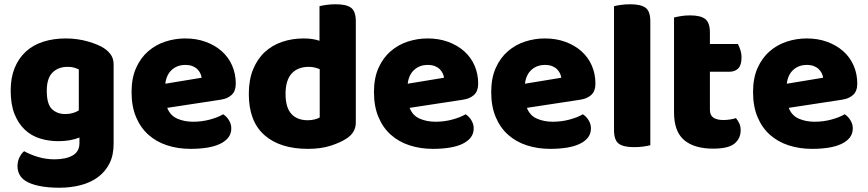

<svg xmlns="http://www.w3.org/2000/svg" viewBox="-20 -681 4064 899"><path d="M352 -37Q332 -29 307.5 -24.5Q283 -20 253 -20Q208 -20 167.5 -32.5Q127 -45 96.5 -73.5Q66 -102 48 -147Q30 -192 30 -257Q30 -317 48.5 -362.5Q67 -408 100.5 -439Q134 -470 182 -485.5Q230 -501 289 -501Q317 -501 344 -497Q371 -493 394.5 -486Q418 -479 437 -471Q456 -463 469 -454Q489 -440 500.5 -422.5Q512 -405 512 -378V-7Q512 46 492.5 84.5Q473 123 438.5 148.5Q404 174 357.5 186Q311 198 258 198Q204 198 163 189.5Q122 181 98 165Q62 141 62 97Q62 74 71.5 55Q81 36 93 27Q122 43 158.5 54Q195 65 235 65Q288 65 320 47Q352 29 352 -11ZM285 -147Q305 -147 320.5 -151.5Q336 -156 349 -164V-356Q338 -361 326.5 -364.5Q315 -368 296 -368Q253 -368 226 -341.5Q199 -315 199 -256Q199 -193 223.5 -170Q248 -147 285 -147Z M763 -176Q777 -140 810 -125.5Q843 -111 884 -111Q926 -111 964 -121.5Q1002 -132 1025 -146Q1041 -136 1052 -118Q1063 -100 1063 -80Q1063 -55 1049 -37Q1035 -19 1009.5 -7Q984 5 949 10.5Q914 16 872 16Q813 16 762.5 -0.5Q712 -17 675 -50Q638 -83 617 -133Q596 -183 596 -250Q596 -316 617.5 -363.5Q639 -411 674.5 -441.5Q710 -472 755 -486.5Q800 -501 847 -501Q900 -501 943.5 -485Q987 -469 1018.5 -441Q1050 -413 1067 -374Q1084 -335 1084 -289Q1084 -255 1065 -237Q1046 -219 1012 -214ZM848 -377Q810 -377 784.5 -354Q759 -331 754 -289L924 -317Q923 -327 918 -337.5Q913 -348 904 -357Q895 -366 881 -371.5Q867 -377 848 -377Z M1402 -501Q1445 -501 1476 -490V-652Q1487 -655 1507.5 -658Q1528 -661 1552 -661Q1602 -661 1624 -644.5Q1646 -628 1646 -581V-107Q1646 -60 1602 -32Q1573 -13 1527.5 1.5Q1482 16 1422 16Q1291 16 1218 -48.5Q1145 -113 1145 -241Q1145 -307 1165 -356Q1185 -405 1219.5 -437Q1254 -469 1301 -485Q1348 -501 1402 -501ZM1477 -357Q1466 -362 1453 -365Q1440 -368 1426 -368Q1374 -368 1345.5 -336.5Q1317 -305 1317 -241Q1317 -178 1344 -148Q1371 -118 1421 -118Q1439 -118 1454 -122Q1469 -126 1477 -131Z M1898 -176Q1912 -140 1945 -125.5Q1978 -111 2019 -111Q2061 -111 2099 -121.5Q2137 -132 2160 -146Q2176 -136 2187 -118Q2198 -100 2198 -80Q2198 -55 2184 -37Q2170 -19 2144.5 -7Q2119 5 2084 10.5Q2049 16 2007 16Q1948 16 1897.5 -0.5Q1847 -17 1810 -50Q1773 -83 1752 -133Q1731 -183 1731 -250Q1731 -316 1752.5 -363.5Q1774 -411 1809.5 -441.5Q1845 -472 1890 -486.5Q1935 -501 1982 -501Q2035 -501 2078.5 -485Q2122 -469 2153.5 -441Q2185 -413 2202 -374Q2219 -335 2219 -289Q2219 -255 2200 -237Q2181 -219 2147 -214ZM1983 -377Q1945 -377 1919.5 -354Q1894 -331 1889 -289L2059 -317Q2058 -327 2053 -337.5Q2048 -348 2039 -357Q2030 -366 2016 -371.5Q2002 -377 1983 -377Z M2447 -176Q2461 -140 2494 -125.5Q2527 -111 2568 -111Q2610 -111 2648 -121.5Q2686 -132 2709 -146Q2725 -136 2736 -118Q2747 -100 2747 -80Q2747 -55 2733 -37Q2719 -19 2693.5 -7Q2668 5 2633 10.5Q2598 16 2556 16Q2497 16 2446.5 -0.5Q2396 -17 2359 -50Q2322 -83 2301 -133Q2280 -183 2280 -250Q2280 -316 2301.5 -363.5Q2323 -411 2358.5 -441.5Q2394 -472 2439 -486.5Q2484 -501 2531 -501Q2584 -501 2627.5 -485Q2671 -469 2702.5 -441Q2734 -413 2751 -374Q2768 -335 2768 -289Q2768 -255 2749 -237Q2730 -219 2696 -214ZM2532 -377Q2494 -377 2468.5 -354Q2443 -331 2438 -289L2608 -317Q2607 -327 2602 -337.5Q2597 -348 2588 -357Q2579 -366 2565 -371.5Q2551 -377 2532 -377Z M2949 8Q2899 8 2877 -8.5Q2855 -25 2855 -72V-652Q2866 -655 2886.5 -658Q2907 -661 2931 -661Q2981 -661 3003 -644.5Q3025 -628 3025 -581V-1Q3014 2 2993.5 5Q2973 8 2949 8Z M3319 15Q3231 15 3183.5 -25Q3136 -65 3136 -155V-599Q3147 -602 3167.5 -605.5Q3188 -609 3211 -609Q3260 -609 3282 -592Q3304 -575 3304 -529V-475H3435Q3441 -464 3446.5 -447.5Q3452 -431 3452 -411Q3452 -376 3436.5 -360.5Q3421 -345 3395 -345H3304V-167Q3304 -141 3320.5 -130Q3337 -119 3367 -119Q3382 -119 3398 -121.5Q3414 -124 3426 -128Q3435 -117 3441.5 -103.5Q3448 -90 3448 -71Q3448 -33 3419.5 -9Q3391 15 3319 15Z M3673 -176Q3687 -140 3720 -125.5Q3753 -111 3794 -111Q3836 -111 3874 -121.5Q3912 -132 3935 -146Q3951 -136 3962 -118Q3973 -100 3973 -80Q3973 -55 3959 -37Q3945 -19 3919.5 -7Q3894 5 3859 10.5Q3824 16 3782 16Q3723 16 3672.5 -0.5Q3622 -17 3585 -50Q3548 -83 3527 -133Q3506 -183 3506 -250Q3506 -316 3527.5 -363.5Q3549 -411 3584.5 -441.5Q3620 -472 3665 -486.5Q3710 -501 3757 -501Q3810 -501 3853.5 -485Q3897 -469 3928.5 -441Q3960 -413 3977 -374Q3994 -335 3994 -289Q3994 -255 3975 -237Q3956 -219 3922 -214ZM3758 -377Q3720 -377 3694.5 -354Q3669 -331 3664 -289L3834 -317Q3833 -327 3828 -337.5Q3823 -348 3814 -357Q3805 -366 3791 -371.5Q3777 -377 3758 -377Z"/></svg>

Font: Baloo Bhaina 2 ExtraBold
Style: Regular
Weight: 800
Designer: Yesha Goshar, Manish Minz, Shuchita Grover and Ek Type
Foundry: Ek Type
Version: Version 1.640;hotconv 1.0.111;makeotfexe 2.5.65597; ttfautoh